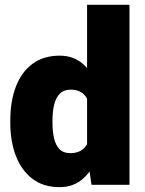

<svg xmlns="http://www.w3.org/2000/svg" viewBox="-20 -770 604 800"><path d="M228 9.8Q160.6 9.8 115 -25.1Q69.3 -60.1 46.1 -120.6Q22.9 -181.2 22.9 -257.8V-268.1Q22.9 -348.1 46.1 -408.9Q69.3 -469.7 115.2 -503.9Q161.1 -538.1 229 -538.1Q289.1 -538.1 329.3 -500.2Q369.6 -462.4 393.1 -399.4Q416.5 -336.4 426.8 -260.3V-259.3Q416.5 -188.5 392.8 -127.2Q369.1 -65.9 328.9 -28.1Q288.6 9.8 228 9.8ZM273.4 -131.8Q303.2 -131.8 322.5 -146Q341.8 -160.2 350.6 -187Q359.4 -213.9 356.9 -251.5V-268.1Q358.4 -301.8 353.5 -326.2Q348.6 -350.6 338.4 -366Q328.1 -381.3 312 -388.9Q295.9 -396.5 274.4 -396.5Q246.1 -396.5 229.5 -379.9Q212.9 -363.3 205.8 -334.5Q198.7 -305.7 198.7 -268.1V-257.8Q198.7 -222.2 205.3 -193.6Q211.9 -165 228 -148.4Q244.1 -131.8 273.4 -131.8ZM361.3 0 342.8 -125.5V-750H519.5V0Z"/></svg>

Font: Heebo Black
Style: Regular
Weight: 900
Designer: Oded Ezer
Foundry: Ezer Type House
Version: Version 3.100